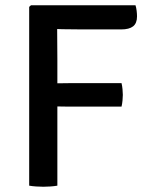

<svg xmlns="http://www.w3.org/2000/svg" viewBox="-20 -703 561 727"><path d="M197.2 0Q184.8 2.2 170.8 3.1Q156.8 4.1 144.2 4.1Q131.5 4.1 117.1 3.1Q102.6 2.2 90.5 0V-677L97.2 -683H196.2V-630.4Q196.2 -591.6 196.7 -552.3Q197.2 -513 197.2 -475.1ZM493.1 -683Q496 -673.9 497.4 -662.2Q498.8 -650.6 498.8 -640.8Q498.8 -615 484 -603.3Q469.2 -591.6 438.8 -591.6H291.9Q250.5 -591.6 216.9 -592.4Q183.4 -593.2 154.9 -594.5V-683ZM440.2 -388.1Q442.7 -377.8 443.9 -365.2Q445.1 -352.5 445.1 -343.7Q445.1 -335 443.9 -322.5Q442.7 -309.9 440.2 -299.3H239.4Q221 -299.3 198.4 -299.9Q175.8 -300.5 156.8 -300.6V-386.8Q175.8 -387.1 198.4 -387.6Q221 -388.1 239.4 -388.1Z"/></svg>

Font: Signika SC
Style: Regular
Weight: 300
Designer: Anna Giedryś
Foundry: Anna Giedryś
Version: Version 2.000